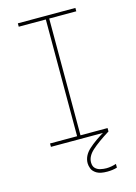

<svg xmlns="http://www.w3.org/2000/svg" viewBox="-139 -803 778 1096"><g transform="rotate(-15 250.0 -255.0)"><path d="M80 0V-20H240V-710H80V-730H420V-710H260V-20H420V0ZM355 220Q313 220 292 207Q271 194 264.5 176.5Q258 159 258 145Q258 101 296.5 65.5Q335 30 402 -9L420 0Q351 43 314.5 76Q278 109 278 145Q278 168 290 180Q302 192 320 196Q338 200 355 200Q370 200 385.5 197Q401 194 413 190V212Q400 216 385 218Q370 220 355 220Z"/></g></svg>

Font: M PLUS Code Latin Thin
Style: Regular
Weight: 250
Designer: Coji Morishita
Foundry: UNDERFOREST DESIGN
Version: Version 1.002; ttfautohint (v1.8.3)